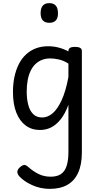

<svg xmlns="http://www.w3.org/2000/svg" viewBox="-20 -815 638 1229"><path d="M299 394Q239 394 186 370Q133 346 103 313Q92 300 91 286Q90 272 107 256Q123 242 134.5 241Q146 240 161 254Q194 283 228.5 299.5Q263 316 304 316Q344 316 369 300Q394 284 406 248.5Q418 213 418 156V-144Q396 -85 367.5 -50Q339 -15 306.5 1Q274 17 236 17Q183 17 144.5 -11.5Q106 -40 84.5 -94Q63 -148 63 -226Q63 -278 72.5 -323Q82 -368 100.5 -404.5Q119 -441 146.5 -466.5Q174 -492 209.5 -505.5Q245 -519 288 -519Q323 -519 355.5 -510.5Q388 -502 418 -486V-489Q418 -502 428 -508.5Q438 -515 460 -515Q482 -515 493 -508.5Q504 -502 504 -489V161Q504 238 480.5 290Q457 342 411.5 368Q366 394 299 394ZM250 -63Q285 -63 316.5 -89.5Q348 -116 374.5 -173.5Q401 -231 418 -322V-408Q386 -428 356 -434.5Q326 -441 301 -441Q273 -441 249.5 -432Q226 -423 207.5 -405.5Q189 -388 176.5 -362.5Q164 -337 157.5 -303.5Q151 -270 151 -228Q151 -183 160.5 -145Q170 -107 192 -85Q214 -63 250 -63ZM296 -669Q268 -669 254 -684.5Q240 -700 240 -731Q240 -763 254 -779Q268 -795 296 -795Q323 -795 337 -779Q351 -763 351 -731Q352 -700 337.5 -684.5Q323 -669 296 -669Z"/></svg>

Font: Playwrite AT
Style: Regular
Weight: 400
Designer: Veronika Burian, José Scaglione
Foundry: TypeTogether
Version: Version 1.002